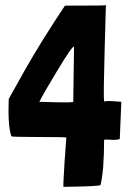

<svg xmlns="http://www.w3.org/2000/svg" viewBox="-20 -724 508 747"><path d="M391 -330Q401 -332 422 -330L452 -328L446 -183Q434 -179 415 -180Q393 -182 385 -180Q385 -60 371 -4Q366 1 227 3Q225 1 231 -91L238 -189Q231 -191 126 -191Q25 -191 24 -194Q10 -236 14 -339Q16 -343 76 -450Q143 -568 232 -701Q232 -702 233 -702Q404 -702 390 -704H392L387 -526Q382 -347 385 -329ZM268 -541Q266 -554 201 -446Q145 -353 133 -328Q246 -324 265 -327Z"/></svg>

Font: Londrina Solid
Style: Regular
Weight: 400
Designer: Marcelo Magalhaes
Foundry: Marcelo Magalh„es
Version: Version 1.001 2011